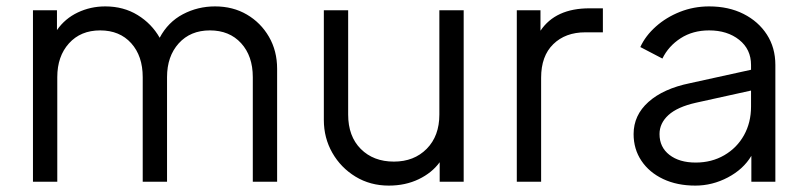

<svg xmlns="http://www.w3.org/2000/svg" viewBox="-20 -568 2507 600"><path d="M83 0V-536H158V-474Q183 -510 223 -529Q263 -548 309 -548Q366 -548 410 -521Q454 -494 479 -450Q505 -499 551.5 -523.5Q598 -548 652 -548Q708 -548 751.5 -522.5Q795 -497 820.5 -453Q846 -409 846 -353V0H770V-327Q770 -393 733.5 -433Q697 -473 636 -473Q575 -473 538.5 -432.5Q502 -392 502 -327V0H426V-327Q426 -393 390 -433Q354 -473 293 -473Q232 -473 195.5 -432.5Q159 -392 159 -327V0Z M1195 12Q1137 12 1091 -16Q1045 -44 1018.5 -90.5Q992 -137 992 -193V-536H1068V-210Q1068 -142 1107.5 -102.5Q1147 -63 1211 -63Q1274 -63 1313.5 -103Q1353 -143 1353 -210V-536H1429V0H1354V-61Q1330 -28 1288.5 -8Q1247 12 1195 12Z M1595 0V-536H1669V-472Q1716 -542 1822 -542H1864V-467H1809Q1747 -467 1709 -430Q1671 -393 1671 -325V0Z M2153 12Q2096 12 2052.5 -8.5Q2009 -29 1984.5 -65.5Q1960 -102 1960 -149Q1960 -208 2006.5 -249.5Q2053 -291 2136 -308L2327 -350V-365Q2327 -414 2290 -443.5Q2253 -473 2196 -473Q2145 -473 2107 -448.5Q2069 -424 2050 -385L1981 -421Q1997 -456 2029.5 -485Q2062 -514 2105 -531Q2148 -548 2196 -548Q2257 -548 2303.5 -524.5Q2350 -501 2376.5 -460Q2403 -419 2403 -365V0H2328V-81Q2303 -39 2254.5 -13.5Q2206 12 2153 12ZM2041 -149Q2041 -108 2072 -84Q2103 -60 2154 -60Q2204 -60 2243.5 -83Q2283 -106 2305 -145.5Q2327 -185 2327 -235V-285L2155 -247Q2097 -234 2069 -208.5Q2041 -183 2041 -149Z"/></svg>

Font: Plus Jakarta Text Light
Style: Regular
Weight: 300
Designer: Gumpita Rahayu
Foundry: Tokotype Studio
Version: Version 1.000